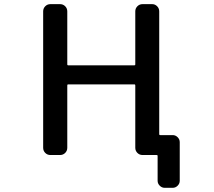

<svg xmlns="http://www.w3.org/2000/svg" viewBox="-20 -774 1040 932"><path d="M271.5 -753.9Q286.1 -753.9 296.4 -743.7Q306.6 -733.4 306.6 -718.8V-460.9Q306.6 -457 310.5 -457H632.8Q636.7 -457 636.7 -460.9V-718.8Q636.7 -733.4 647 -743.7Q657.2 -753.9 671.9 -753.9H718.8Q732.4 -753.9 742.7 -743.7Q752.9 -733.4 752.9 -718.8V-123Q752.9 -118.2 757.8 -118.2H818.4Q832 -118.2 842.3 -107.9Q852.5 -97.7 852.5 -84V103.5Q852.5 117.2 842.3 127.4Q832 137.7 818.4 137.7H779.3Q765.6 137.7 755.4 127.4Q745.1 117.2 745.1 103.5V-17.6Q745.1 -21.5 740.2 -21.5H709H671.9Q657.2 -21.5 647 -31.7Q636.7 -42 636.7 -56.6V-359.4Q636.7 -364.3 632.8 -364.3H310.5Q306.6 -364.3 306.6 -359.4V-56.6Q306.6 -42 296.4 -31.7Q286.1 -21.5 271.5 -21.5H224.6Q210 -21.5 199.7 -31.7Q189.5 -42 189.5 -56.6V-718.8Q189.5 -733.4 199.7 -743.7Q210 -753.9 224.6 -753.9Z"/></svg>

Font: Gen Jyuu Gothic L Monospace Medium
Style: Regular
Weight: 500
Designer: [Source Han Sans]
Ryoko NISHIZUKA  (kana & ideographs); Paul D. Hunt (Latin, Greek & Cyrillic); Wenlong ZHANG  (bopomofo
Version: Version 1.002.20150607